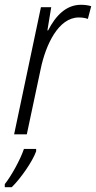

<svg xmlns="http://www.w3.org/2000/svg" viewBox="-48 -561 401 802"><path d="M11 0H64L122 -273C143 -374 196 -488 281 -488C296 -488 308 -486 319 -482L333 -535C321 -539 306 -541 290 -541C228 -541 184 -495 153 -434H150L166 -531H123ZM-28 208V221H1C39 184 88 113 103 71V61H52C37 106 -2 176 -28 208Z"/></svg>

Font: Noto Sans Condensed Light
Style: Italic
Weight: 300
Width: 3
Italic angle: -12°
Designer: Monotype Design Team
Foundry: Monotype Imaging Inc.
Version: Version 2.013